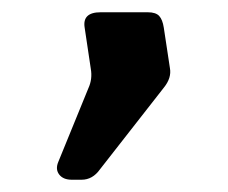

<svg xmlns="http://www.w3.org/2000/svg" viewBox="-20 -142 371 313"><path d="M118 -97Q114 -122 144 -122H221Q234 -122 239.5 -116Q245 -110 247 -97L257 -31Q260 -15 247 1L143 134Q131 151 113 151H97Q83 151 76.5 142.5Q70 134 75 122L124 2Q131 -13 128 -30Z"/></svg>

Font: OpenDyslexic 3
Style: Regular
Weight: 400
Designer: Abelardo Gonzalez
Version: Version 1.000;PS 001.001;hotconv 1.0.56